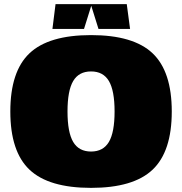

<svg xmlns="http://www.w3.org/2000/svg" viewBox="-20 -890 882 930"><path d="M123 -632Q216 -720 421 -720Q626 -720 719 -632Q812 -544 812 -350Q812 -156 719 -68Q626 20 421 20Q216 20 123 -68Q30 -156 30 -350Q30 -544 123 -632ZM507.5 -497.5Q480 -544 421 -544Q362 -544 334.5 -497.5Q307 -451 307 -350Q307 -249 334.5 -202.5Q362 -156 421 -156Q480 -156 507.5 -202.5Q535 -249 535 -350Q535 -451 507.5 -497.5ZM593 -870H594L610 -750H457L422 -862L387 -750H234L249 -870Z"/></svg>

Font: Fivo Sans Modern ExtBlk
Style: Regular
Weight: 950
Designer: Alexander Slobzheninov
Foundry: Alexander Slobzheninov
Version: 1.0